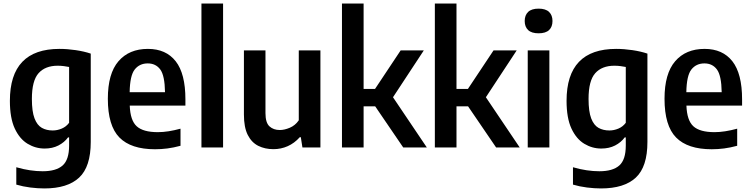

<svg xmlns="http://www.w3.org/2000/svg" viewBox="-20 -828 4216 1078"><path d="M229 230Q192 230 150.2 224.8Q108.5 219.5 71.5 208.5V111Q111 122.5 148.2 128Q185.5 133.5 219.5 133.5Q295 133.5 331.5 101.2Q368 69 368 -10.5V-56.5H362Q341.5 -28.5 308 -11.2Q274.5 6 230.5 6Q179.5 6 135 -20.8Q90.5 -47.5 63 -106.2Q35.5 -165 35.5 -262Q35.5 -553.5 314 -553.5Q358 -553.5 405.2 -546.5Q452.5 -539.5 489.5 -527V-31Q489.5 108.5 424.2 169.2Q359 230 229 230ZM276 -95.5Q301.5 -95.5 326.5 -106Q351.5 -116.5 368 -138.5V-452Q355.5 -454.5 338.5 -456.8Q321.5 -459 304 -459Q234 -459 196.5 -417Q159 -375 159 -272.5Q159 -202 173.8 -163.5Q188.5 -125 214.8 -110.2Q241 -95.5 276 -95.5Z M850.5 10Q715.5 10 650.5 -56Q585.5 -122 585.5 -273.5Q585.5 -415 645.2 -484.2Q705 -553.5 810.5 -553.5Q912 -553.5 966.5 -484Q1021 -414.5 1021 -270V-235H708.5Q711.5 -151.5 747.8 -118.8Q784 -86 866 -86Q895 -86 926.8 -91Q958.5 -96 993.5 -105.5V-9.5Q954.5 1 920 5.5Q885.5 10 850.5 10ZM809.5 -472Q763.5 -472 736.5 -438Q709.5 -404 708 -310.5H906.5Q905 -404 879.8 -438Q854.5 -472 809.5 -472Z M1111 0V-808H1232.5V0Z M1515 9.5Q1467.5 9.5 1430 -9.2Q1392.5 -28 1371 -70.5Q1349.5 -113 1349.5 -185V-545H1470.5V-193Q1470.5 -139 1493 -118.5Q1515.5 -98 1551 -98Q1577 -98 1607.2 -110.8Q1637.5 -123.5 1657.5 -152.5V-545H1779V0H1678L1669 -57.5H1663Q1633 -24 1595.2 -7.2Q1557.5 9.5 1515 9.5Z M1900 0V-808H2021.5V-328.5H2085.5L2229.5 -545H2359.5L2186.5 -282L2376.5 0H2244L2086.5 -231H2021.5V0Z M2421.5 0V-808H2543V-328.5H2607L2751 -545H2881L2708 -282L2898 0H2765.5L2608 -231H2543V0Z M2943 0V-545H3064.5V0ZM3004 -641Q2964.5 -641 2945.2 -659.2Q2926 -677.5 2926 -710Q2926 -742.5 2945.2 -761Q2964.5 -779.5 3004 -779.5Q3043.5 -779.5 3062.8 -761Q3082 -742.5 3082 -710Q3082 -677.5 3062.8 -659.2Q3043.5 -641 3004 -641Z M3354.5 230Q3317.5 230 3275.8 224.8Q3234 219.5 3197 208.5V111Q3236.5 122.5 3273.8 128Q3311 133.5 3345 133.5Q3420.5 133.5 3457 101.2Q3493.5 69 3493.5 -10.5V-56.5H3487.5Q3467 -28.5 3433.5 -11.2Q3400 6 3356 6Q3305 6 3260.5 -20.8Q3216 -47.5 3188.5 -106.2Q3161 -165 3161 -262Q3161 -553.5 3439.5 -553.5Q3483.5 -553.5 3530.8 -546.5Q3578 -539.5 3615 -527V-31Q3615 108.5 3549.8 169.2Q3484.5 230 3354.5 230ZM3401.5 -95.5Q3427 -95.5 3452 -106Q3477 -116.5 3493.5 -138.5V-452Q3481 -454.5 3464 -456.8Q3447 -459 3429.5 -459Q3359.5 -459 3322 -417Q3284.5 -375 3284.5 -272.5Q3284.5 -202 3299.2 -163.5Q3314 -125 3340.2 -110.2Q3366.5 -95.5 3401.5 -95.5Z M3976 10Q3841 10 3776 -56Q3711 -122 3711 -273.5Q3711 -415 3770.8 -484.2Q3830.5 -553.5 3936 -553.5Q4037.5 -553.5 4092 -484Q4146.5 -414.5 4146.5 -270V-235H3834Q3837 -151.5 3873.2 -118.8Q3909.5 -86 3991.5 -86Q4020.5 -86 4052.2 -91Q4084 -96 4119 -105.5V-9.5Q4080 1 4045.5 5.5Q4011 10 3976 10ZM3935 -472Q3889 -472 3862 -438Q3835 -404 3833.5 -310.5H4032Q4030.5 -404 4005.2 -438Q3980 -472 3935 -472Z"/></svg>

Font: Encode Sans Semi Condensed SemiBold
Style: Regular
Weight: 600
Width: 4
Designer: Multiple Designers
Foundry: Impallari Type
Version: Version 3.000; ttfautohint (v1.8.3) -l 8 -r 50 -G 200 -x 14 